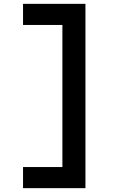

<svg xmlns="http://www.w3.org/2000/svg" viewBox="-20 -810 640 1000"><path d="M425 -790H100V-680H305V60H100V170H425Z"/></svg>

Font: CommitMono
Style: Bold
Weight: 700
Monospace: yes
Designer: Eigil Nikolajsen
Foundry: Eigil Nikolajsen
Version: Version 1.143